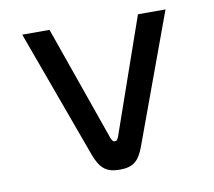

<svg xmlns="http://www.w3.org/2000/svg" viewBox="-63 -571 726 652"><g transform="rotate(-10 300.0 -245.5)"><path d="M53 -500 215 -56C233 -10 252 9 300 9C348 9 367 -10 384 -56L547 -500H452L313 -102C308 -90 305 -89 300 -89C296 -89 292 -90 287 -102L147 -500Z"/></g></svg>

Font: LT Wave Mono
Style: Regular
Weight: 400
Designer: Daniel Lyons
Version: Version 2.5 (Glyphs App)